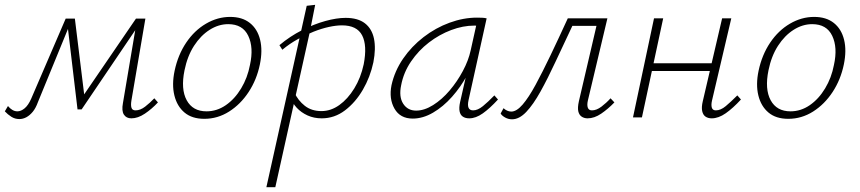

<svg xmlns="http://www.w3.org/2000/svg" viewBox="-35 -486 3559 795"><path d="M509 4Q488 4 478 -11.5Q468 -27 474 -59L530 -391L548 -395L303 -33H286L244 -387L255 -409H275L316 -75L301 -77L528 -409H567L509 -69Q506 -50 509.5 -39.5Q513 -29 526 -29Q546 -29 566 -44.5Q586 -60 604 -79L619 -62Q594 -35 565 -15.5Q536 4 509 4ZM45 7Q27 7 12 -2.5Q-3 -12 -15 -25L-2 -47Q6 -37 16 -31Q26 -25 37 -25Q52 -25 67 -37.5Q82 -50 94 -77L237 -409H264L122 -63Q113 -38 100.5 -23Q88 -8 74 -0.5Q60 7 45 7Z M811 6Q760 6 729 -20Q698 -46 687 -91Q676 -136 688 -193Q702 -259 736 -309.5Q770 -360 818 -388Q866 -416 918 -416Q968 -416 999.5 -391Q1031 -366 1042 -321.5Q1053 -277 1041 -219Q1028 -156 994.5 -105Q961 -54 913.5 -24Q866 6 811 6ZM820 -25Q863 -25 900 -50.5Q937 -76 963.5 -120Q990 -164 1000 -217Q1016 -289 993 -337.5Q970 -386 910 -386Q870 -386 833 -362.5Q796 -339 768.5 -296.5Q741 -254 729 -195Q713 -117 738 -71Q763 -25 820 -25Z M1068 289 1235 -462 1270 -466 1247 -350 1105 289ZM1297 4Q1265 4 1238.5 -8Q1212 -20 1193.5 -40Q1175 -60 1166 -86L1184 -103Q1199 -70 1227 -48Q1255 -26 1296 -26Q1335 -26 1370 -51Q1405 -76 1432 -120Q1459 -164 1471 -220Q1486 -298 1464.5 -339.5Q1443 -381 1381 -381Q1357 -381 1327 -374.5Q1297 -368 1264 -355Q1231 -342 1197.5 -323.5Q1164 -305 1134 -280L1122 -299Q1166 -336 1215.5 -361Q1265 -386 1312 -399Q1359 -412 1396 -412Q1447 -412 1476 -389.5Q1505 -367 1513.5 -326Q1522 -285 1511 -228Q1498 -167 1467.5 -114.5Q1437 -62 1393.5 -29Q1350 4 1297 4Z M1674 5Q1622 5 1598.5 -36Q1575 -77 1586 -133Q1599 -192 1634 -243Q1669 -294 1719 -332.5Q1769 -371 1826.5 -392Q1884 -413 1940 -413Q1952 -413 1962 -412.5Q1972 -412 1980 -410L1905 -71Q1896 -29 1924 -29Q1943 -29 1964.5 -46.5Q1986 -64 2012 -91L2027 -74Q1993 -37 1964 -16.5Q1935 4 1908 4Q1892 4 1881.5 -3Q1871 -10 1868 -25Q1865 -40 1870 -63L1911 -243L1938 -277Q1927 -226 1900 -176Q1873 -126 1836.5 -85Q1800 -44 1758 -19.5Q1716 5 1674 5ZM1688 -28Q1722 -28 1758.5 -51Q1795 -74 1826.5 -111Q1858 -148 1881.5 -192Q1905 -236 1914 -278L1940 -395L1960 -378Q1955 -379 1946 -379.5Q1937 -380 1929 -380Q1882 -380 1833 -361.5Q1784 -343 1741 -310Q1698 -277 1667 -231.5Q1636 -186 1626 -133Q1616 -85 1634.5 -56.5Q1653 -28 1688 -28Z M2085 8Q2070 8 2056.5 0.5Q2043 -7 2038 -16L2050 -38Q2056 -32 2064.5 -28Q2073 -24 2082 -24Q2104 -24 2129 -53Q2154 -82 2182.5 -134.5Q2211 -187 2244.5 -257Q2278 -327 2316 -410H2458L2452 -379H2335Q2298 -301 2265.5 -231Q2233 -161 2203 -107Q2173 -53 2144 -22.5Q2115 8 2085 8ZM2398 4Q2384 4 2373.5 -3Q2363 -10 2359.5 -25Q2356 -40 2362 -67L2442 -410H2480L2399 -69Q2395 -51 2399 -40Q2403 -29 2416 -29Q2435 -29 2455.5 -44.5Q2476 -60 2493 -79L2509 -62Q2483 -35 2454.5 -15.5Q2426 4 2398 4Z M2912 4Q2897 4 2886.5 -3Q2876 -10 2872.5 -26Q2869 -42 2875 -67L2955 -410H2993L2913 -69Q2909 -51 2912.5 -40Q2916 -29 2929 -29Q2949 -29 2970 -46.5Q2991 -64 3018 -91L3033 -74Q3000 -38 2970 -17Q2940 4 2912 4ZM2586 0 2673 -410H2711L2623 0ZM2644 -192 2650 -224H2935L2928 -192Z M3229 6Q3178 6 3147 -20Q3116 -46 3105 -91Q3094 -136 3106 -193Q3120 -259 3154 -309.5Q3188 -360 3236 -388Q3284 -416 3336 -416Q3386 -416 3417.5 -391Q3449 -366 3460 -321.5Q3471 -277 3459 -219Q3446 -156 3412.5 -105Q3379 -54 3331.5 -24Q3284 6 3229 6ZM3238 -25Q3281 -25 3318 -50.5Q3355 -76 3381.5 -120Q3408 -164 3418 -217Q3434 -289 3411 -337.5Q3388 -386 3328 -386Q3288 -386 3251 -362.5Q3214 -339 3186.5 -296.5Q3159 -254 3147 -195Q3131 -117 3156 -71Q3181 -25 3238 -25Z"/></svg>

Font: Ysabeau Infant ExtraLight
Style: Italic
Weight: 250
Italic angle: -12°
Designer: Christian Thalmann (Catharsis Fonts)
Version: Version 2.001;gftools[0.9.30]; featfreeze: ss01,ss02,lnum